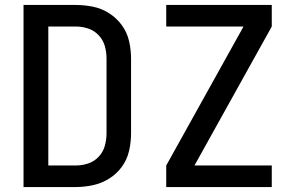

<svg xmlns="http://www.w3.org/2000/svg" viewBox="-20 -755 1192 775"><path d="M651 0H1077V-87H765L1077 -648V-735H651V-648H963L651 -87ZM75 0H285Q320 0 355 -7.5Q390 -15 420.5 -34Q451 -53 472 -82Q493 -111 501 -146Q509 -181 509 -216V-519Q509 -554 501 -589Q493 -624 472 -653Q451 -682 420.5 -701.5Q390 -721 355 -728Q320 -735 285 -735H75ZM175 -87V-648H285Q311 -648 335.5 -640Q360 -632 378 -613Q396 -594 403 -569.5Q410 -545 410 -519V-216Q410 -191 403 -166Q396 -141 378 -122Q360 -103 335.5 -95Q311 -87 285 -87Z"/></svg>

Font: Iosevka Sparkle Medium
Style: Regular
Weight: 500
Designer: Belleve Invis
Foundry: Belleve Invis
Version: Version 4.5.0; ttfautohint (v1.8.3)